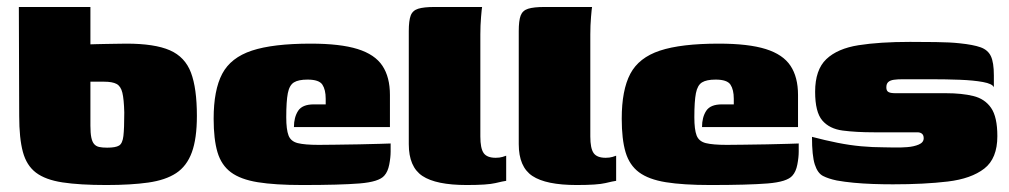

<svg xmlns="http://www.w3.org/2000/svg" viewBox="-20 -525 2891 550"><path d="M285 5Q208 5 159 -2.5Q110 -10 83 -30.5Q56 -51 45.5 -90Q35 -129 35 -193L34 -505H239V-398Q246 -398 256 -398.5Q266 -399 278.5 -399Q291 -399 307 -399.5Q323 -400 342 -400Q423 -400 466.5 -381Q510 -362 527 -317Q544 -272 544 -193Q544 -128 529.5 -88.5Q515 -49 484.5 -29Q454 -9 404.5 -2Q355 5 285 5ZM287 -102Q311 -102 321 -108Q331 -114 333.5 -135.5Q336 -157 336 -203Q335 -241 330.5 -259.5Q326 -278 314 -284.5Q302 -291 278 -291Q273 -291 268 -291Q263 -291 258.5 -291Q254 -291 249 -291Q244 -291 239 -291V-165Q239 -144 241.5 -131.5Q244 -119 249.5 -112.5Q255 -106 264 -104Q273 -102 287 -102Z M846 5Q768 5 718.5 -3Q669 -11 641.5 -31.5Q614 -52 603 -89Q592 -126 592 -185Q592 -267 616.5 -313.5Q641 -360 701.5 -380Q762 -400 870 -400Q955 -400 1004.5 -384.5Q1054 -369 1075.5 -336.5Q1097 -304 1097 -253V-161H822Q822 -189 834 -207.5Q846 -226 879 -226H913V-242Q913 -268 903.5 -282.5Q894 -297 861 -297Q835 -297 822 -289Q809 -281 804.5 -258Q800 -235 800 -189Q800 -154 806.5 -137Q813 -120 833 -115Q853 -110 893 -110Q909 -110 941 -110.5Q973 -111 1008 -111.5Q1043 -112 1069 -113Q1095 -114 1099 -114V-91Q1099 -74 1095 -53.5Q1091 -33 1081 -22Q1066 -4 1010 0.5Q954 5 846 5Z M1317 5Q1229 5 1190 -21Q1151 -47 1151 -112V-436Q1151 -466 1156.5 -480.5Q1162 -495 1178 -500Q1194 -505 1225 -505H1361Q1360 -500 1358 -476Q1356 -452 1356 -426V-134Q1356 -100 1365.5 -86.5Q1375 -73 1400 -73Q1411 -73 1419.5 -75.5Q1428 -78 1430 -79V-7Q1422 -6 1399 -0.5Q1376 5 1317 5Z M1632 5Q1544 5 1505 -21Q1466 -47 1466 -112V-436Q1466 -466 1471.5 -480.5Q1477 -495 1493 -500Q1509 -505 1540 -505H1676Q1675 -500 1673 -476Q1671 -452 1671 -426V-134Q1671 -100 1680.5 -86.5Q1690 -73 1715 -73Q1726 -73 1734.5 -75.5Q1743 -78 1745 -79V-7Q1737 -6 1714 -0.5Q1691 5 1632 5Z M2015 5Q1937 5 1887.5 -3Q1838 -11 1810.5 -31.5Q1783 -52 1772 -89Q1761 -126 1761 -185Q1761 -267 1785.5 -313.5Q1810 -360 1870.5 -380Q1931 -400 2039 -400Q2124 -400 2173.5 -384.5Q2223 -369 2244.5 -336.5Q2266 -304 2266 -253V-161H1991Q1991 -189 2003 -207.5Q2015 -226 2048 -226H2082V-242Q2082 -268 2072.5 -282.5Q2063 -297 2030 -297Q2004 -297 1991 -289Q1978 -281 1973.5 -258Q1969 -235 1969 -189Q1969 -154 1975.5 -137Q1982 -120 2002 -115Q2022 -110 2062 -110Q2078 -110 2110 -110.5Q2142 -111 2177 -111.5Q2212 -112 2238 -113Q2264 -114 2268 -114V-91Q2268 -74 2264 -53.5Q2260 -33 2250 -22Q2235 -4 2179 0.5Q2123 5 2015 5Z M2538 3Q2509 3 2480.5 2Q2452 1 2425.5 -1.5Q2399 -4 2377 -8Q2353 -13 2337.5 -21Q2322 -29 2314 -54Q2306 -79 2306 -133Q2344 -123 2379 -116Q2414 -109 2447 -106Q2480 -103 2512 -103Q2522 -103 2540.5 -102.5Q2559 -102 2578.5 -103.5Q2598 -105 2612 -111Q2626 -117 2626 -129Q2626 -138 2621 -142Q2616 -146 2608 -146H2484Q2432 -146 2394 -151Q2356 -156 2335.5 -180Q2315 -204 2315 -262Q2315 -325 2347 -355.5Q2379 -386 2439.5 -395.5Q2500 -405 2587 -405Q2619 -405 2660.5 -404.5Q2702 -404 2729 -401Q2768 -397 2789 -389.5Q2810 -382 2818.5 -364Q2827 -346 2827 -309V-275Q2823 -285 2796 -290Q2769 -295 2729.5 -296.5Q2690 -298 2646.5 -298Q2603 -298 2566 -298Q2551 -298 2540.5 -296.5Q2530 -295 2524.5 -290Q2519 -285 2519 -275Q2519 -267 2522.5 -263.5Q2526 -260 2532 -259Q2538 -258 2545 -258H2690Q2735 -258 2768 -250Q2801 -242 2819 -216Q2837 -190 2837 -135Q2837 -71 2799.5 -42Q2762 -13 2695 -5Q2628 3 2538 3Z"/></svg>

Font: Genos Black
Style: Regular
Weight: 900
Designer: Robert E. Leuschke
Foundry: Robert E. Leuschke
Version: Version 1.010